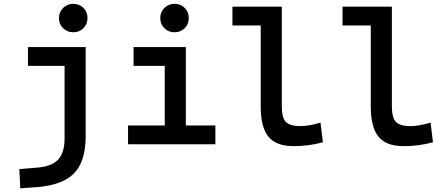

<svg xmlns="http://www.w3.org/2000/svg" viewBox="-20 -768 2384 1022"><path d="M87.9 234.4 83 131.8 180.7 124Q255.9 117.7 289.8 81.1Q323.7 44.4 323.7 -30.3V-187.5H436V-45.9Q436 46.4 408.4 104.5Q380.9 162.6 322.3 192.1Q263.7 221.7 170.9 228.5ZM128.9 -417.5V-517.6H331.5V-417.5ZM323.7 -170.9V-517.6H436V-170.9ZM370.1 -596.2Q337.9 -596.2 315.9 -617.9Q293.9 -639.6 293.9 -671.9Q293.9 -704.1 315.9 -725.8Q337.9 -747.6 370.1 -747.6Q402.3 -747.6 424.1 -725.8Q445.8 -704.1 445.8 -671.9Q445.8 -639.6 424.1 -617.9Q402.3 -596.2 370.1 -596.2Z M856.9 0V-488.3H969.2V0ZM661.6 0V-100.1H866.7V0ZM959.5 0V-100.1H1126.5V0ZM690.9 -417.5V-517.6H969.2V-417.5ZM909.2 -596.2Q877 -596.2 855 -617.9Q833 -639.6 833 -671.9Q833 -704.1 855 -725.8Q877 -747.6 909.2 -747.6Q941.4 -747.6 963.1 -725.8Q984.9 -704.1 984.9 -671.9Q984.9 -639.6 963.1 -617.9Q941.4 -596.2 909.2 -596.2Z M1542 9.8Q1449.7 9.8 1408.7 -40.5Q1367.7 -90.8 1367.7 -201.7V-732.4H1480V-206.5Q1480 -168 1487.3 -143.8Q1494.6 -119.6 1516.6 -108.2Q1538.6 -96.7 1581.1 -96.7Q1622.1 -96.7 1686 -115.2L1698.7 -10.7Q1658.7 0 1621.6 4.9Q1584.5 9.8 1542 9.8ZM1217.3 -632.3V-732.4H1376.5V-632.3Z M2127.9 9.8Q2035.6 9.8 1994.6 -40.5Q1953.6 -90.8 1953.6 -201.7V-732.4H2065.9V-206.5Q2065.9 -168 2073.2 -143.8Q2080.6 -119.6 2102.5 -108.2Q2124.5 -96.7 2167 -96.7Q2208 -96.7 2272 -115.2L2284.7 -10.7Q2244.6 0 2207.5 4.9Q2170.4 9.8 2127.9 9.8ZM1803.2 -632.3V-732.4H1962.4V-632.3Z"/></svg>

Font: Cascadia Code Medium
Style: Regular
Weight: 500
Monospace: yes
Designer: Aaron Bell
Foundry: Saja Typeworks
Version: Version 2407.024